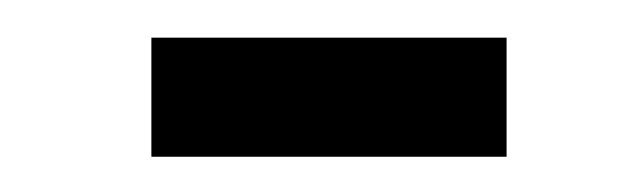

<svg xmlns="http://www.w3.org/2000/svg" viewBox="-20 -830 340 104"><path d="M62 -745.1V-809.6H254.4V-745.1Z"/></svg>

Font: Oswald Regular
Style: Regular
Weight: 400
Designer: Vernon Adams
Foundry: Vernon Adams
Version: 3.0; ttfautohint (v0.95) -l 8 -r 50 -G 200 -x 0 -w "G" -W -c